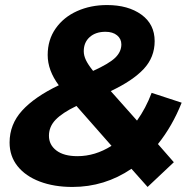

<svg xmlns="http://www.w3.org/2000/svg" viewBox="-20 -729 768 761"><path d="M606 -158 669 -86 565 12 501 -60Q395 12 267 12Q194 12 137.5 -9.5Q81 -31 49.5 -70.5Q18 -110 18 -164Q18 -236 67.5 -290.5Q117 -345 213 -391Q169 -450 169 -511Q169 -571 200.5 -616Q232 -661 285.5 -685Q339 -709 404 -709Q488 -709 540.5 -671Q593 -633 593 -566Q593 -502 549.5 -455.5Q506 -409 419 -368L523 -251Q558 -300 581 -361L700 -322Q663 -229 606 -158ZM312 -526Q312 -509 320.5 -491Q329 -473 349 -448Q413 -477 437 -500.5Q461 -524 461 -553Q461 -575 444 -589Q427 -603 398 -603Q359 -603 335.5 -582Q312 -561 312 -526ZM422 -151 283 -309Q227 -282 200.5 -254.5Q174 -227 174 -191Q174 -155 203.5 -132.5Q233 -110 287 -110Q357 -110 422 -151Z"/></svg>

Font: Idrija
Style: Bold Italic
Weight: 700
Italic angle: -11.3°
Designer: Julieta Ulanovsky
Foundry: Julieta Ulanovsky
Version: Version 7.200